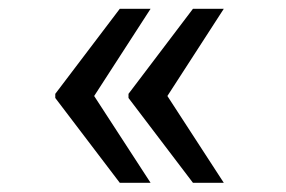

<svg xmlns="http://www.w3.org/2000/svg" viewBox="-20 -466 640 429"><path d="M190.4 -251.5 316.4 -57.6H247.6L103.5 -247.1V-256.3L247.6 -446.3H316.4ZM354 -251.5 480 -57.6H411.1L267.1 -247.1V-256.3L411.1 -446.3H480Z"/></svg>

Font: RobotoMono-Regular
Style: Regular
Weight: 400
Designer: Google
Version: Version 2.000985; 2015; ttfautohint (v1.3)